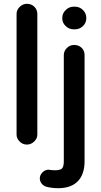

<svg xmlns="http://www.w3.org/2000/svg" viewBox="-20 -746 531 1008"><path d="M67 -39V-673Q67 -694 83.5 -710Q100 -726 121 -726Q145 -726 160.5 -710.5Q176 -695 176 -673V-39Q176 -19 159.5 -3Q143 13 121 13Q99 13 83 -3Q67 -19 67 -39ZM237 145 249 147H252Q256 148 266 148Q296 148 305.5 138.5Q315 129 315 99V-457Q315 -478 331 -494Q347 -510 369 -510Q393 -510 408.5 -495Q424 -480 424 -457V101Q424 169 388.5 205.5Q353 242 286 242Q251 242 222 234Q207 229 198 217Q189 205 189 190Q189 173 203.5 158.5Q218 144 237 145ZM307 -653Q307 -676 325 -693.5Q343 -711 367 -711H373Q398 -711 415.5 -693.5Q433 -676 433 -653V-649Q433 -626 415.5 -609Q398 -592 373 -592H367Q343 -592 325 -609Q307 -626 307 -649Z"/></svg>

Font: 寒蝉全圆体 Bold
Style: Regular
Weight: 700
Designer: Warren2060
      Designed by Motoya company      

      [Varela Round]
      Joe Prince(Latin component); Avraham Cornf
Foundry: ChillType
Version: Version 3.200